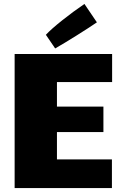

<svg xmlns="http://www.w3.org/2000/svg" viewBox="-20 -916 618 971"><path d="M54 -643H547V-501H268V-377H503V-248H268V-110H546V35H54ZM407 -896 470 -803Q432 -777 369 -737.5Q306 -698 259 -671L212 -740Q239 -769 295 -813.5Q351 -858 407 -896Z"/></svg>

Font: Lalezar
Style: Bold
Weight: 700
Designer: Borna Izadpanah
Foundry: Borna Izadpanah
Version: Version 1.003;January 24, 2021;FontCreator 13.0.0.2683 64-bi